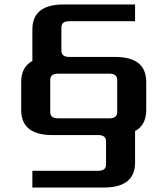

<svg xmlns="http://www.w3.org/2000/svg" viewBox="-20 -680 750 860"><path d="M75 -187V-313Q75 -380 125 -407V-548Q125 -660 265 -660H585V-585H290Q255 -585 255 -557V-453Q255 -425 290 -425H495Q635 -425 635 -313V-187Q635 -120 585 -93V48Q585 160 445 160H125V85H420Q455 85 455 57V-47Q455 -75 420 -75H215Q75 -75 75 -187ZM205 -178Q205 -150 240 -150H470Q505 -150 505 -178V-322Q505 -350 470 -350H240Q205 -350 205 -322Z"/></svg>

Font: Xolonium
Style: Regular
Weight: 400
Designer: Severin Meyer
Version: Version 4.2